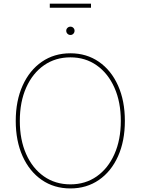

<svg xmlns="http://www.w3.org/2000/svg" viewBox="-20 -1031 777 1060"><path d="M368.7 9.3Q278.8 9.3 210.7 -37.6Q142.6 -84.5 104.7 -168.7Q66.9 -252.9 66.9 -363.3Q66.9 -474.6 105 -558.8Q143.1 -643.1 210.9 -689.9Q278.8 -736.8 368.7 -736.8Q458 -736.8 525.9 -689.9Q593.8 -643.1 631.6 -558.8Q669.4 -474.6 669.4 -363.3Q669.4 -252.4 631.6 -168.2Q593.8 -84 525.9 -37.4Q458 9.3 368.7 9.3ZM368.7 -13.2Q451.2 -13.2 513.9 -57.1Q576.7 -101.1 611.8 -180.2Q647 -259.3 647 -363.3Q647 -467.8 611.8 -546.9Q576.7 -626 513.9 -670.2Q451.2 -714.4 368.7 -714.4Q286.1 -714.4 223.1 -670.7Q160.2 -627 124.8 -547.9Q89.4 -468.8 89.4 -363.3Q89.4 -259.8 124.3 -180.7Q159.2 -101.6 222.2 -57.4Q285.2 -13.2 368.7 -13.2ZM369.1 -837.9Q359.4 -837.9 352.5 -844.7Q345.7 -851.6 345.7 -861.3Q345.7 -870.6 352.5 -877.2Q359.4 -883.8 369.1 -883.8Q378.4 -883.8 385 -877.2Q391.6 -870.6 391.6 -861.3Q391.6 -851.6 385 -844.7Q378.4 -837.9 369.1 -837.9ZM482.4 -1010.7V-988.3H254.9V-1010.7Z"/></svg>

Font: Inter 17pt Thin
Style: Regular
Weight: 250
Version: Version 4.001;git-66647c0bb